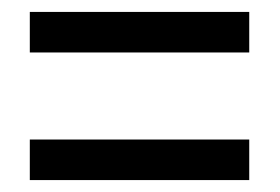

<svg xmlns="http://www.w3.org/2000/svg" viewBox="-20 -513 470 322"><path d="M30 -425V-493H398V-425ZM30 -211V-279H398V-211Z"/></svg>

Font: Noto Sans Georgian ExtraCondensed
Style: Regular
Weight: 400
Width: 2
Designer: Monotype Design Team, Akaki Razmadze
Foundry: Google LLC
Version: Version 2.005; ttfautohint (v1.8.4.7-5d5b)